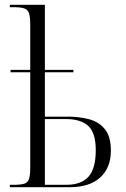

<svg xmlns="http://www.w3.org/2000/svg" viewBox="-20 -780 526 800"><path d="M21 0V-10H37Q66 -10 81 -14.5Q96 -19 101 -34.5Q106 -50 106 -82V-479H24V-489H106V-677Q106 -709 101 -724.5Q96 -740 81 -745Q66 -750 39 -750H21V-760H167V-489H286V-479H167V-294H263Q309 -294 350 -283.5Q391 -273 416.5 -242.5Q442 -212 442 -152Q442 -81 397.5 -40.5Q353 0 270 0ZM256 -10Q319 -10 349 -44Q379 -78 379 -154Q379 -227 347.5 -255.5Q316 -284 254 -284H167V-10Z"/></svg>

Font: Noto Serif Display Condensed Light
Style: Regular
Weight: 300
Width: 3
Designer: Monotype Design Team
Foundry: Monotype Imaging Inc.
Version: Version 2.009